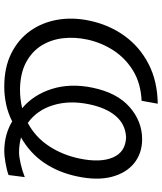

<svg xmlns="http://www.w3.org/2000/svg" viewBox="52 -818 777 922"><g transform="rotate(90 441.0 -357.5)"><path d="M396.5 11Q305 11 237.8 -22.2Q170.5 -55.5 129.5 -112.8Q88.5 -170 75.5 -243.8Q62.5 -317.5 80 -399.5Q100 -493.5 153 -566.8Q206 -640 288.2 -682.2Q370.5 -724.5 478.5 -726L464.5 -648.5Q380 -644.5 319.8 -607.5Q259.5 -570.5 222.2 -512.8Q185 -455 170.5 -388Q157.5 -327.5 164.2 -270.2Q171 -213 199.5 -167.2Q228 -121.5 279.8 -93.8Q331.5 -66 408.5 -64.5Q457 -64.5 500 -75Q435 -130 407.5 -217.8Q380 -305.5 401 -410Q425 -529.5 493.8 -590.2Q562.5 -651 649 -651Q716.5 -651 764 -612.8Q811.5 -574.5 829.8 -504.5Q848 -434.5 827.5 -338.5Q808.5 -248.5 762.2 -180.5Q716 -112.5 640.5 -69.5Q674.5 -60 713 -60Q732 -60 766 -67.5Q800 -75 831 -87.5L821 -9.5Q794.5 0 760 5.5Q725.5 11 709 11Q665 11 628.5 0.8Q592 -9.5 563.5 -27Q522.5 -6.5 481 2.2Q439.5 11 396.5 11ZM481.5 -397.5Q461.5 -303 485.5 -224.2Q509.5 -145.5 571 -102Q640 -139 682.8 -204.8Q725.5 -270.5 742 -351Q762.5 -450.5 736.5 -511Q710.5 -571.5 640 -574Q578 -571 538.2 -525Q498.5 -479 481.5 -397.5Z"/></g></svg>

Font: Commissioner Flair
Style: Italic
Weight: 400
Italic angle: -12°
Designer: Kostas Bartsokas
Foundry: Kostas Bartsokas
Version: Version 1.000; ttfautohint (v1.8.3)